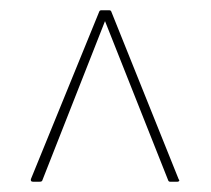

<svg xmlns="http://www.w3.org/2000/svg" viewBox="-20 -703 409 373"><path d="M44 -350Q39 -350 40 -355L173 -681Q174 -683 176 -683H193Q195 -683 196 -681L327 -355Q329 -353 328 -351.5Q327 -350 325 -350H310Q308 -350 307 -352L184 -662L62 -352Q61 -350 57 -350Z"/></svg>

Font: Sofia Sans Condensed Thin
Style: Regular
Weight: 250
Version: Version 4.100